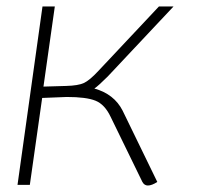

<svg xmlns="http://www.w3.org/2000/svg" viewBox="-20 -570 631 592"><path d="M358 -229 465 -9Q448 2 436 2Q425 2 419 -9L321 -210Q303 -248 274.5 -259.5Q246 -271 186 -271L110 -268L72 0H34L111 -550H149L114 -303L184 -305Q221 -306 238.5 -314Q256 -322 283 -351L470 -550H515L312 -334Q284 -306 271 -297Q332 -280 358 -229Z"/></svg>

Font: Krub ExtraLight
Style: Italic
Weight: 275
Italic angle: -8°
Designer: Ekaluck Peanpanawate
Foundry: Cadson Demak Co.,Ltd.
Version: Version 1.000; ttfautohint (v1.6)